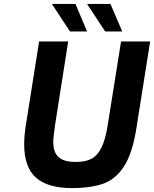

<svg xmlns="http://www.w3.org/2000/svg" viewBox="-20 -951 784 977"><path d="M103 -217Q103 -269 116 -342L179 -740H327L261 -320Q251 -252 251 -229Q251 -176 278 -151.5Q305 -127 365 -127Q414 -127 444.5 -142.5Q475 -158 496 -199.5Q517 -241 529 -320L596 -740H744L674 -298Q654 -172 612 -106Q570 -40 507 -17Q444 6 345 6Q223 6 163 -47Q103 -100 103 -217ZM244 -931H364L423 -791H336ZM423 -931H542L602 -791H515Z"/></svg>

Font: Exo
Style: Bold Italic
Weight: 700
Italic angle: -9°
Designer: Natanael Gama
Foundry: Natanael Gama
Version: Version 1.500; ttfautohint (v1.6)